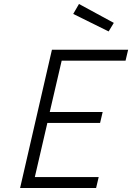

<svg xmlns="http://www.w3.org/2000/svg" viewBox="-20 -945 664 965"><path d="M377 -925 552 -830 526 -787 348 -875ZM81 0 241 -695H624L611 -640H290L230 -382H496L483 -327H218L155 -55H476L463 0Z"/></svg>

Font: Titillium Web Light
Style: Italic
Weight: 300
Italic angle: -13°
Version: Version 1.002;PS 57.000;hotconv 1.0.70;makeotf.lib2.5.55311